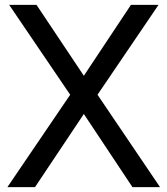

<svg xmlns="http://www.w3.org/2000/svg" viewBox="-20 -770 689 790"><path d="M381.2 -380.2 632.3 -750H518.8L325 -458.3L130.2 -750H17.7L268.8 -380.2L10.4 0H124L325 -301L525 0H638.5Z"/></svg>

Font: Manrope3 Medium
Style: Regular
Weight: 500
Width: 4
Designer: Mikhail Sharanda
Foundry: Mikhail Sharanda
Version: Version 3.000;PS 003.000;hotconv 1.0.88;makeotf.lib2.5.64775